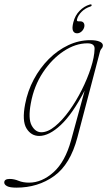

<svg xmlns="http://www.w3.org/2000/svg" viewBox="-100 -617 493 882"><path d="M255.5 14.5Q223 138 148.8 191.5Q74.5 245 -24.5 245Q-55 245 -67.8 238Q-80.5 231 -80.5 221.5Q-80.5 205 -55.5 205Q-35.5 205 -14.8 213.5Q6 222 33.5 222Q92.5 222 146 174Q199.5 126 226.5 27.5L289 -201Q233 -93 179.2 -42.8Q125.5 7.5 80 7.5Q43 7.5 21.8 -27Q0.5 -61.5 15.5 -139Q27 -199 55.2 -252Q83.5 -305 124.2 -345.8Q165 -386.5 213.8 -409.5Q262.5 -432.5 315 -432.5Q341.5 -432.5 357 -426Q372.5 -419.5 372.5 -408.5Q372.5 -400.5 367 -394.5Q361.5 -388.5 359.5 -381ZM41.5 -142Q28.5 -71.5 45.5 -40.5Q62.5 -9.5 90 -9.5Q119.5 -9.5 152.8 -36.8Q186 -64 217.8 -108Q249.5 -152 275.5 -203.8Q301.5 -255.5 317.5 -305.2Q333.5 -355 334.5 -392.5Q335.5 -418 301.5 -418Q247 -418 192.8 -382.2Q138.5 -346.5 97.2 -284.2Q56 -222 41.5 -142ZM268 -519Q280 -519 284.8 -511.2Q289.5 -503.5 287 -492.5Q283.5 -480 274.2 -472Q265 -464 254 -464Q240.5 -464 235.2 -476Q230 -488 237 -515Q245 -546.5 265.8 -567.5Q286.5 -588.5 312 -596Q320 -598.5 321 -594Q321.5 -589 315 -587Q291.5 -579.5 275 -563Q258.5 -546.5 254 -529Q251 -519 260 -519Z"/></svg>

Font: Fraunces 144pt S050 Thin
Style: Italic
Weight: 100
Italic angle: -16°
Version: Version 1.000; ttfautohint (v1.8.3)